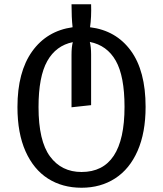

<svg xmlns="http://www.w3.org/2000/svg" viewBox="-20 -666 766 902"><path d="M321 -538Q316 -583 316 -646H408Q410 -586 403 -538Q525 -523 594.5 -428Q664 -333 664 -164Q664 -43 626.5 42.5Q589 128 521 172Q453 216 363 216Q273 216 205.5 173Q138 130 100 45Q62 -40 62 -163Q62 -328 131 -424.5Q200 -521 321 -538ZM363 142Q565 142 565 -164Q565 -308 524 -380.5Q483 -453 402 -469Q408 -445 408 -410V-172L316 -162V-408Q316 -445 322 -468Q243 -452 202 -379Q161 -306 161 -163Q161 -4 215 69Q269 142 363 142Z"/></svg>

Font: FiraGO
Style: Regular
Weight: 400
Designer: bBox Type
Foundry: bBox Type GmbH
Version: Version 1.001;April 20, 2020;FontCreator 12.0.0.2555 64-bit